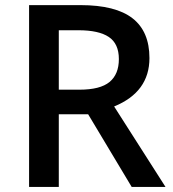

<svg xmlns="http://www.w3.org/2000/svg" viewBox="-20 -734 679 754"><path d="M210.9 -381.8H292Q373.5 -381.8 410.2 -412.1Q446.8 -442.4 446.8 -502Q446.8 -562.5 407.2 -588.9Q367.7 -615.2 288.1 -615.2H210.9ZM210.9 -285.2V0H94.2V-713.9H295.9Q434.1 -713.9 500.5 -662.1Q566.9 -610.4 566.9 -505.9Q566.9 -372.6 428.2 -315.9L629.9 0H497.1L326.2 -285.2Z"/></svg>

Font: f0_46533          
Style: Regular
Weight: 600
Foundry: Ascender Corporation
Version: Version 1.10